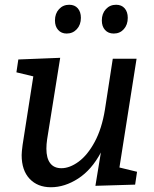

<svg xmlns="http://www.w3.org/2000/svg" viewBox="-20 -777 649 807"><path d="M482 -73 556 -55 548 -1 381 4 404 -136Q365 -63 308.5 -26.5Q252 10 194 10Q138 10 104.5 -25.5Q71 -61 71 -125Q71 -138 75 -168L120 -456L49 -473L57 -527L233 -534L178 -191Q175 -170 175 -152Q175 -112 191 -91Q207 -70 238 -70Q273 -70 310.5 -97.5Q348 -125 378 -180.5Q408 -236 421 -316L454 -530H554ZM211 -691Q211 -720 228 -738.5Q245 -757 271 -757Q294 -757 307 -742Q320 -727 320 -702Q320 -673 303 -654.5Q286 -636 260 -636Q238 -636 224.5 -651Q211 -666 211 -691ZM408 -691Q408 -720 425 -738.5Q442 -757 468 -757Q491 -757 504 -742Q517 -727 517 -702Q517 -673 500.5 -654.5Q484 -636 458 -636Q435 -636 421.5 -651Q408 -666 408 -691Z"/></svg>

Font: Bitter Pro Medium
Style: Italic
Weight: 500
Italic angle: -9°
Designer: Sol Matas, and Bitter project Authors
Foundry: Sol Matas
Version: Version 1.010